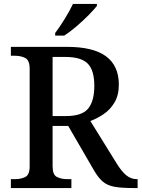

<svg xmlns="http://www.w3.org/2000/svg" viewBox="-20 -951 716 971"><path d="M35 0V-45H56Q86 -45 108 -56Q130 -67 130 -110V-603Q130 -646 108 -657.5Q86 -669 56 -669H35V-714H319Q452 -714 516.5 -666Q581 -618 581 -523Q581 -470 559.5 -433.5Q538 -397 505 -374.5Q472 -352 437 -339L569 -126Q594 -85 618 -65Q642 -45 672 -45H676V0H656Q594 0 558.5 -6.5Q523 -13 500 -32.5Q477 -52 455 -90L325 -314H246V-110Q246 -67 268 -56Q290 -45 320 -45H341V0ZM313 -364Q395 -364 426 -402Q457 -440 457 -517Q457 -596 423.5 -629.5Q390 -663 311 -663H246V-364ZM259 -784Q281 -813 307 -855Q333 -897 349 -931H470V-921Q457 -904 428.5 -875Q400 -846 366.5 -817.5Q333 -789 305 -771H259Z"/></svg>

Font: Noto Serif Hentaigana Medium
Style: Regular
Weight: 500
Designer: Kazuhiro Yamada
Foundry: nipponia
Version: Version 1.000; ttfautohint (v1.8.4.7-5d5b)